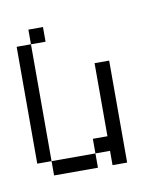

<svg xmlns="http://www.w3.org/2000/svg" viewBox="-43 -280 256 316"><g transform="rotate(-10 85.0 -122.0)"><path d="M23.9 0V-23.9H97.2V0ZM121.6 0V-23.9H97.2V-48.3H121.6V-170.4H146V0ZM0 -23.9V-219.2H23.9V-23.9ZM23.9 -219.2V-243.7H48.3V-219.2Z"/></g></svg>

Font: FS Mondwest Regular
Style: Regular
Weight: 400
Designer: NZWStudios2024
Foundry: https://fontstruct.com
Version: Version 1.0